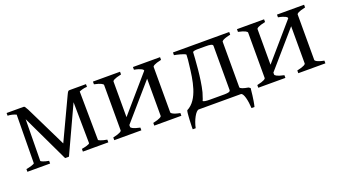

<svg xmlns="http://www.w3.org/2000/svg" viewBox="-53 -865 2461 1398"><g transform="rotate(-20 1177.5 -166.0)"><path d="M639 -433V-454H512C502 -454 499 -452 486 -424L336 -105L180 -424C164 -451 164 -454 154 -454H24V-433C46 -433 71 -426 89 -418L85 -43C85 -36 46 -25 20 -21V0H196V-21C160 -27 135 -38 135 -43L139 -364L312 0H342L509 -361L513 -43C513 -34 474 -25 450 -21V0H647V-21C605 -28 582 -39 582 -43L578 -419C589 -424 615 -433 639 -433Z M1145 -51V-403C1145 -409 1156 -421 1213 -433V-454H1003V-433C1057 -423 1071 -409 1071 -403V-401L834 -127V-403C834 -409 845 -421 903 -433V-454H693V-433C747 -422 761 -409 761 -403V-51C761 -45 750 -33 693 -21V0H903V-21C848 -32 834 -45 834 -51V-66L1071 -339V-51C1071 -45 1060 -33 1003 -21V0H1213V-21C1159 -31 1145 -45 1145 -51Z M1607 -398V-55C1605 -42 1590 -40 1564 -39H1448C1419 -39 1400 -42 1395 -48C1399 -56 1403 -65 1405 -74L1416 -108C1441 -207 1449 -357 1452 -407C1457 -412 1468 -415 1492 -415H1549C1587 -415 1607 -412 1607 -398ZM1348 0H1675C1696 3 1709 64 1712 122H1735C1739 109 1748 67 1756 -17L1743 -26C1706 -32 1680 -41 1680 -51V-405C1688 -422 1748 -433 1749 -433V-454H1313V-433C1331 -430 1389 -417 1400 -406C1399 -379 1397 -352 1393 -326C1381 -220 1362 -70 1267 -23C1263 -12 1262 8 1261 19L1259 48C1258 65 1257 85 1257 102V121H1280C1291 64 1325 0 1348 0Z M2261 -51V-403C2261 -409 2272 -421 2329 -433V-454H2119V-433C2173 -423 2187 -409 2187 -403V-401L1950 -127V-403C1950 -409 1961 -421 2019 -433V-454H1809V-433C1863 -422 1877 -409 1877 -403V-51C1877 -45 1866 -33 1809 -21V0H2019V-21C1964 -32 1950 -45 1950 -51V-66L2187 -339V-51C2187 -45 2176 -33 2119 -21V0H2329V-21C2275 -31 2261 -45 2261 -51Z"/></g></svg>

Font: Temporarium
Style: Regular
Weight: 400
Version: Version 1.1